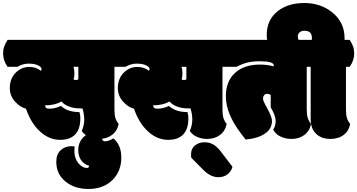

<svg xmlns="http://www.w3.org/2000/svg" viewBox="-55 -913 2357 1267"><path d="M347.2 -213.9Q308.6 -195.8 271 -195.8Q255.9 -195.8 249.5 -200.9Q243.2 -206.1 242.2 -217.8Q306.6 -217.8 351.1 -243.2Q367.7 -222.2 400.6 -210Q433.6 -197.8 470.2 -197.8H479Q486.3 -197.8 488.8 -198.2Q501 -161.6 501 -123.5Q501 -85.4 484.4 -48.8Q502.9 -22 533.7 -9Q564.5 3.9 599.1 3.9Q648.4 3.9 683.6 -22.2Q718.8 -48.3 728 -95.2Q712.9 -113.3 706.5 -134.5Q700.2 -155.8 700.2 -188V-472.2H724.6Q754.4 -513.7 754.4 -560.1Q754.4 -585.9 747.8 -605Q741.2 -624 724.6 -649.9H-4.9Q-20.5 -625.5 -27.6 -605.2Q-34.7 -585 -34.7 -560.1Q-34.7 -513.7 -4.9 -472.2H60.1Q95.7 -493.2 134.3 -493.2Q172.9 -493.2 196 -481.9Q219.2 -470.7 219.2 -457Q219.2 -449.7 213.9 -445.8Q185.1 -471.2 137.2 -471.2Q89.4 -471.2 51.8 -436.5Q9.8 -397 9.8 -331.1Q9.8 -281.2 43.5 -243.4Q77.1 -205.6 116.2 -195.8Q149.9 -99.1 208.5 -45.9Q268.6 9.8 342.3 9.8Q407.2 9.8 441.2 -25.9Q475.1 -61.5 475.1 -132.3Q475.1 -155.8 469.2 -173.3Q390.6 -173.3 347.2 -213.9ZM430.2 -389.2Q436 -403.8 436 -429.7Q436 -455.6 429.2 -472.2H461.9V-389.2Q454.6 -384.8 446 -384.8Q437.5 -384.8 430.2 -389.2Z M693.4 0Q662.1 19.5 639.9 19.5Q617.7 19.5 617.7 -2.9L650.9 -33.2Q621.1 -44.4 592.8 -44.4Q536.6 -44.4 501 -12.7Q461.4 22 461.4 77.6Q461.4 112.3 476.6 138.2Q495.1 169.9 532.7 180.7Q532.7 195.3 518.1 195.3Q495.1 195.3 473.6 175.8Q436 141.1 436 83Q436 66.4 438 54.2Q428.2 51.8 416 51.8Q374 51.8 345.2 78.4Q316.4 105 316.4 154.3Q316.4 237.8 380.4 287.6Q439.5 334 528.3 334Q628.9 334 689.5 272.5Q745.6 214.8 745.6 126.5Q745.6 44.4 693.4 0Z M1060.1 -213.9Q1021.5 -195.8 983.9 -195.8Q968.8 -195.8 962.4 -200.9Q956.1 -206.1 955.1 -217.8Q1019.5 -217.8 1064 -243.2Q1080.6 -222.2 1113.5 -210Q1146.5 -197.8 1183.1 -197.8H1191.9Q1199.2 -197.8 1201.7 -198.2Q1213.9 -161.6 1213.9 -123.5Q1213.9 -85.4 1197.3 -48.8Q1215.8 -22 1246.6 -9Q1277.3 3.9 1312 3.9Q1361.3 3.9 1396.5 -22.2Q1431.6 -48.3 1440.9 -95.2Q1425.8 -113.3 1419.4 -134.5Q1413.1 -155.8 1413.1 -188V-472.2H1437.5Q1467.3 -513.7 1467.3 -560.1Q1467.3 -585.9 1460.7 -605Q1454.1 -624 1437.5 -649.9H708Q692.4 -625.5 685.3 -605.2Q678.2 -585 678.2 -560.1Q678.2 -513.7 708 -472.2H772.9Q808.6 -493.2 847.2 -493.2Q885.7 -493.2 908.9 -481.9Q932.1 -470.7 932.1 -457Q932.1 -449.7 926.8 -445.8Q897.9 -471.2 850.1 -471.2Q802.2 -471.2 764.6 -436.5Q722.7 -397 722.7 -331.1Q722.7 -281.2 756.3 -243.4Q790 -205.6 829.1 -195.8Q862.8 -99.1 921.4 -45.9Q981.4 9.8 1055.2 9.8Q1120.1 9.8 1154.1 -25.9Q1188 -61.5 1188 -132.3Q1188 -155.8 1182.1 -173.3Q1103.5 -173.3 1060.1 -213.9ZM1143.1 -389.2Q1148.9 -403.8 1148.9 -429.7Q1148.9 -455.6 1142.1 -472.2H1174.8V-389.2Q1167.5 -384.8 1158.9 -384.8Q1150.4 -384.8 1143.1 -389.2Z M1385.3 256.3Q1422.9 256.3 1447.3 236.6Q1471.7 216.8 1479 187.5L1402.8 87.9Q1377.4 54.7 1352.3 40.3Q1327.1 25.9 1293.7 25.9Q1260.3 25.9 1235.8 43.9Q1205.6 65.9 1205.6 106.4Q1205.6 116.2 1207 127.4L1286.6 208Q1335 256.3 1385.3 256.3Z M1659.7 -508.8Q1751.5 -508.8 1751.5 -481.4Q1751.5 -478 1750.5 -475.1Q1710 -486.8 1659.7 -486.8Q1556.2 -486.8 1495.8 -431.9Q1435.5 -377 1435.5 -276.9Q1435.5 -161.6 1537.6 -28.8L1565.9 7.8Q1643.1 1.5 1691.4 -30Q1739.7 -61.5 1739.7 -116.2Q1739.7 -140.1 1710.4 -194.8Q1700.2 -212.4 1698.2 -216.8Q1696.3 -221.2 1692.9 -227.5Q1689.5 -233.9 1687.7 -237.8Q1686 -241.7 1684.1 -246.1Q1680.7 -254.4 1680.7 -265.4Q1680.7 -276.4 1688.2 -285.2Q1695.8 -293.9 1708.3 -293.9Q1720.7 -293.9 1731.4 -286.1V-204.6Q1764.2 -148.9 1764.2 -115Q1764.2 -81.1 1747.6 -57.6Q1765.1 -25.9 1798.1 -11Q1831.1 3.9 1868.7 3.9Q1918 3.9 1953.1 -22.2Q1988.3 -48.3 1997.6 -95.2Q1983.4 -112.3 1976.3 -133.5Q1969.2 -154.8 1969.2 -188V-472.2H1993.7Q2023.4 -513.7 2023.4 -560.1Q2023.4 -585.9 2016.8 -605Q2010.3 -624 1993.7 -649.9H1414.1Q1398.4 -625.5 1391.4 -605.2Q1384.3 -585 1384.3 -560.1Q1384.3 -513.7 1414.1 -472.2H1505.9Q1543 -491.7 1577.6 -500.2Q1612.3 -508.8 1659.7 -508.8Z M1995.1 -472.2V-127Q1995.1 -60.1 2036.1 -25.4Q2070.8 3.9 2124.3 3.9Q2177.7 3.9 2212.4 -22.5Q2247.1 -48.8 2255.9 -95.2Q2240.7 -113.3 2234.4 -134.5Q2228 -155.8 2228 -188V-472.2H2252.4Q2282.2 -513.7 2282.2 -560.1Q2282.2 -585.9 2275.6 -605Q2269 -624 2252.4 -649.9H2218.8V-661.1Q2218.8 -766.1 2136.7 -832Q2060.5 -893.1 1953.4 -893.1Q1846.2 -893.1 1778.3 -839.8Q1705.1 -782.2 1705.1 -682.1Q1705.1 -612.3 1750.7 -554Q1796.4 -495.6 1872.1 -472.2ZM1916.5 -649.9Q1910.2 -657.7 1910.2 -672.9Q1910.2 -688 1921.6 -699Q1933.1 -710 1955.1 -710Q2003.4 -710 2003.4 -662.1Q2003.4 -657.7 2002.4 -649.9Z"/></svg>

Font: Friends & Family
Style: Regular
Weight: 400
Designer: Sarang Kulkarni, Maithili Shingre, Noopur Datye
Foundry: Ek Type
Version: Version 1.000;hotconv 1.0.117;makeotfexe 2.5.65602